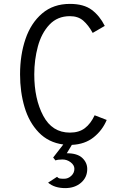

<svg xmlns="http://www.w3.org/2000/svg" viewBox="-20 -732 656 986"><path d="M349 12 323 55Q377 55 402.5 79Q428 103 428 136Q428 179 396 206.5Q364 234 315 234Q260 234 227 206L273 176Q279 183 286 184.5Q293 186 309 186Q330 186 346 171Q362 156 362 135Q362 116 343 101.5Q324 87 301 87Q276 87 265 92L253 77L305 10Q229 0 179 -52Q129 -104 106 -182Q83 -260 83 -350Q83 -450 111 -532Q139 -614 196.5 -663Q254 -712 339 -712Q410 -712 451 -681.5Q492 -651 518 -599L456 -563Q434 -603 407.5 -626Q381 -649 339 -649Q275 -649 234 -605.5Q193 -562 174.5 -493.5Q156 -425 156 -350Q156 -224 202 -137.5Q248 -51 339 -51Q386 -51 416 -74Q446 -97 466 -140L528 -116Q506 -63 461 -27Q416 9 349 12Z"/></svg>

Font: Overpass Mono Light
Style: Regular
Weight: 300
Monospace: yes
Designer: Delve Withrington, Dave Bailey
Foundry: Delve Fonts
Version: Version 1.000;DELV;Overpass